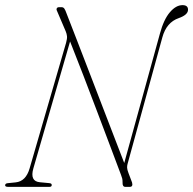

<svg xmlns="http://www.w3.org/2000/svg" viewBox="-38 -728 753 748"><path d="M92 -72Q77.5 -21.5 117.5 -18L154.5 -14.5Q164 -13.5 163.5 -7Q163.5 0 154.5 0H-6Q-18.5 0 -18 -6.5Q-17.5 -14 -6.5 -14.5L23 -17.5Q63 -21.5 77.5 -72.5L219.5 -561.5Q224 -577.5 223 -587Q222 -596.5 218 -606L183 -688Q181 -692.5 183.5 -696.2Q186 -700 191 -700H202Q209 -700 213 -694Q217 -688 221.5 -675Q240.5 -626 264.2 -565Q288 -504 313.2 -438Q338.5 -372 363.2 -308Q388 -244 409.2 -188.5Q430.5 -133 446 -93L585 -597Q600 -652.5 623.8 -680.2Q647.5 -708 673 -708Q695 -708 694.5 -689.5Q694 -670 658.5 -657.5Q610.5 -641 594.5 -582.5L459 -89.5Q457 -82.5 457.2 -74.8Q457.5 -67 462.5 -54L476.5 -17Q481 0 467.5 0H450.5Q438.5 0 439.5 -17.5Q439.5 -27 438.2 -32.2Q437 -37.5 433.5 -46.5Q415.5 -94.5 391.5 -158.2Q367.5 -222 340.5 -293.2Q313.5 -364.5 286.5 -434.8Q259.5 -505 235 -566.5Z"/></svg>

Font: Fraunces 144pt S050 Thin
Style: Italic
Weight: 100
Italic angle: -16°
Version: Version 1.000; ttfautohint (v1.8.3)